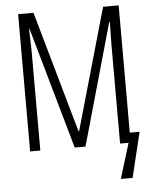

<svg xmlns="http://www.w3.org/2000/svg" viewBox="-59 -763 788 995"><g transform="rotate(-5 334.5 -265.5)"><path d="M305 0H361L540 -633H543C542 -585 541 -546 541 -516V0H585L529 183H590L647 -52H596V-714H515L335 -82H332L153 -714H73V0H126V-519C126 -536 125 -570 123 -634H125Z"/></g></svg>

Font: Noto Sans Display Condensed Light
Style: Regular
Weight: 300
Width: 3
Designer: Monotype Design Team
Foundry: Monotype Imaging Inc.
Version: Version 1.900